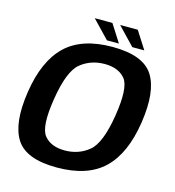

<svg xmlns="http://www.w3.org/2000/svg" viewBox="-117 -901 918 1005"><g transform="rotate(15 342.0 -399.0)"><path d="M282 5Q448.5 5 536.2 -79.2Q624 -163.5 650.5 -337.5Q677 -510.5 623.2 -595.5Q569.5 -680.5 402.5 -680.5Q236 -680.5 148.2 -596Q60.5 -511.5 34 -337.5Q7.5 -164 61.2 -79.5Q115 5 282 5ZM299 -92Q224 -92 187.5 -137Q151 -182 176 -337.5Q201 -495 256 -539.2Q311 -583.5 385.5 -583.5Q460.5 -583.5 497.2 -539Q534 -494.5 509 -337.5Q484 -181.5 429 -136.8Q374 -92 299 -92ZM501.5 -706H566.5L505.5 -801.5H410ZM364 -706H429L368 -801.5H272.5Z"/></g></svg>

Font: Anybody UltraCondensed Thin SemiBold
Style: Italic
Weight: 600
Italic angle: -10°
Version: Version 1.111